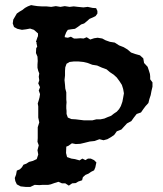

<svg xmlns="http://www.w3.org/2000/svg" viewBox="-20 -725 640 753"><path d="M121 -561 128 -582H129V-594L113 -608L98 -613L82 -610L66 -608L48 -612L35 -619L30 -633L32 -648L46 -672L56 -679L68 -686L78 -694L89 -700L102 -705L113 -703L127 -701L143 -700H161L181 -698L199 -701L217 -698L234 -701L253 -698L269 -700L286 -698L307 -696L324 -698L343 -694L357 -693L362 -682V-672L355 -662L345 -657L331 -651L321 -642L310 -633L298 -629L286 -620L274 -612L258 -610L246 -608L240 -599L234 -584V-579L246 -577L258 -581L270 -574H282L295 -575L308 -574L320 -579L334 -570L349 -575L363 -577L381 -574L394 -567L411 -561L430 -558L447 -547L465 -540L480 -531L494 -519L511 -513L529 -508L542 -496L545 -478L559 -463L564 -448L568 -435L569 -425V-414L578 -402V-385L574 -368L571 -352L566 -337L562 -321L551 -309L542 -297L533 -284L516 -278L505 -264L495 -250L478 -241L466 -228L456 -217L438 -210L428 -196L415 -187L401 -179L386 -175L370 -179L351 -172L332 -170L312 -165L295 -161L277 -160L262 -163L248 -153L240 -150L239 -125L243 -109L260 -103L274 -101L292 -96L303 -103L315 -97L325 -103H336L349 -97L358 -88L356 -79L354 -69L349 -57L337 -51L327 -44L315 -39L305 -30L302 -18L287 -13L277 -7L263 -6L250 3L236 -6H223L209 -12L193 -7L179 -2L169 0H147L134 1L116 0L99 8H80L61 6L46 -2L40 -15L38 -27L43 -40L46 -56L58 -61L66 -69L72 -79L83 -83L94 -90L109 -94L124 -101L130 -119L127 -136L132 -155L127 -169L128 -183V-226L134 -245L130 -264V-308L128 -319L132 -332L135 -343L137 -356L132 -370L137 -383L130 -398L134 -410L132 -424L134 -437L130 -447L127 -459V-472L128 -486L127 -503L121 -517L122 -536L126 -542L123 -556L124 -558ZM270 -484 253 -482 241 -475 236 -461 235 -447V-429L233 -411L235 -392L236 -378L240 -363V-335L241 -324L240 -311V-300L241 -290V-278L246 -264L260 -258L277 -257L293 -255L310 -253H342L358 -257H374L389 -260L403 -266L416 -271L426 -279L438 -287L447 -297L454 -309L460 -326L463 -342L466 -359L463 -376L458 -392L449 -406L438 -421L426 -432L411 -442L398 -453L379 -460L361 -468L342 -471L324 -478L307 -482L287 -484Z"/></svg>

Font: Tagesschrift
Style: Regular
Weight: 400
Designer: Yanone
Version: Version 2.000; ttfautohint (v1.8.4.7-5d5b)